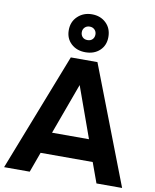

<svg xmlns="http://www.w3.org/2000/svg" viewBox="-103 -1058 917 1136"><g transform="rotate(10 355.5 -490.5)"><path d="M1 0 277 -708H437L710 0H556L512 -121H199L155 0ZM245 -250H467L357 -556ZM356 -753Q304 -753 270.5 -784Q237 -815 237 -865Q237 -916 271.5 -948.5Q306 -981 357 -981Q408 -981 441.5 -949Q475 -917 475 -865Q475 -815 442 -784Q409 -753 356 -753ZM356 -826Q375 -826 386 -837.5Q397 -849 397 -867Q397 -884 385.5 -895.5Q374 -907 356 -907Q338 -907 326.5 -895.5Q315 -884 315 -867Q315 -849 326 -837.5Q337 -826 356 -826Z"/></g></svg>

Font: Onest
Style: Bold
Weight: 700
Designer: Dmitri Voloshin, Andrey Kudryavtsev
Foundry: Dmitri Voloshin, Andrey Kudryavtsev
Version: Version 1.000;gftools[0.9.33]